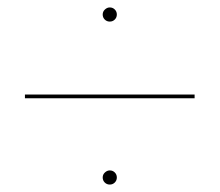

<svg xmlns="http://www.w3.org/2000/svg" viewBox="-20 -489 590 516"><path d="M256 -450Q256 -458 262 -463.5Q268 -469 275 -469Q283 -469 288.5 -463.5Q294 -458 294 -450Q294 -442 288.5 -436.5Q283 -431 275 -431Q267 -431 261.5 -436.5Q256 -442 256 -450ZM47 -235H503V-225H47ZM256 -12Q256 -20 262 -25.5Q268 -31 275 -31Q283 -31 288.5 -25.5Q294 -20 294 -12Q294 -4 288.5 1.5Q283 7 275 7Q267 7 261.5 1.5Q256 -4 256 -12Z"/></svg>

Font: Ysabeau Infant Hairline
Style: Regular
Weight: 100
Designer: Christian Thalmann (Catharsis Fonts)
Version: Version 0.003